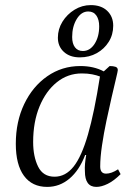

<svg xmlns="http://www.w3.org/2000/svg" viewBox="-20 -721 542 753"><path d="M165 12Q106 12 74 -31.5Q42 -75 42 -157Q42 -244 75 -313Q108 -382 165.5 -422Q223 -462 295 -462Q348 -462 387 -441L410 -462Q424 -462 433 -459Q442 -456 442 -446Q442 -442 435 -413Q428 -384 418 -340.5Q408 -297 397.5 -247.5Q387 -198 380 -150.5Q373 -103 373 -68Q373 -40 396 -40Q417 -40 443 -57L453 -38Q427 -12 402.5 0Q378 12 358 12Q313 12 313 -49Q312 -63 313.5 -79.5Q315 -96 318 -113H314Q291 -53 252.5 -20.5Q214 12 165 12ZM110 -164Q110 -107 129.5 -67.5Q149 -28 194 -28Q237 -28 268.5 -67.5Q300 -107 325 -193.5Q350 -280 372 -421Q359 -426 341.5 -429.5Q324 -433 301 -433Q246 -433 203 -398.5Q160 -364 135 -303.5Q110 -243 110 -164ZM293 -496Q254 -496 230.5 -517.5Q207 -539 207 -573Q207 -607 225 -636Q243 -665 272.5 -683Q302 -701 336 -701Q377 -701 400.5 -678.5Q424 -656 424 -620Q424 -585 406.5 -557Q389 -529 359.5 -512.5Q330 -496 293 -496ZM305 -521Q333 -521 351 -549Q369 -577 369 -618Q369 -644 358 -660Q347 -676 326 -676Q299 -676 281 -646.5Q263 -617 263 -576Q263 -550 274 -535.5Q285 -521 305 -521Z"/></svg>

Font: Petrona Light
Style: Italic
Weight: 300
Italic angle: -9°
Designer: Ringo R. Seeber
Foundry: Ringo R. Seeber
Version: Version 2.001; ttfautohint (v1.8.3)